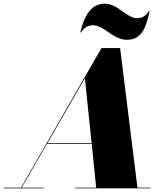

<svg xmlns="http://www.w3.org/2000/svg" viewBox="-70 -1027 910 1047"><path d="M437.5 -889C500 -889 545 -810 622 -810C701 -810 726 -872 746 -967H742.5C722.5 -935 699.5 -928 676.5 -928C621 -928 572 -1007 502 -1007C423 -1007 388 -935 368 -850H371.5C391.5 -882 414.5 -889 437.5 -889ZM-50 -3.5V0H170V-3.5H48L186.5 -243H430L454.5 -3.5H340V0H750V-3.5H679.5L585 -765H483.5L44.5 -3.5ZM393 -600 429.5 -247H189Z"/></svg>

Font: Bodoni* 48pt Fatface
Style: Italic
Weight: 900
Italic angle: -13°
Version: Version 2.3